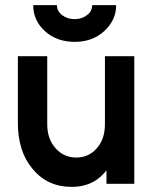

<svg xmlns="http://www.w3.org/2000/svg" viewBox="-20 -720 606 752"><path d="M110 -700Q110 -640 156 -598Q202 -556 273 -556Q342 -556 388 -598Q435 -641 435 -700H341Q341 -676 321 -661Q301 -645 272 -645Q244 -645 223 -661Q203 -676 203 -700ZM50 -500V-238Q50 -183 64.5 -137.5Q79 -92 108 -58Q166 12 261 12Q338 12 385 -39Q388 -42 391 -45.5Q394 -49 397 -53V0H506V-500H391V-234Q391 -175 359 -139Q327 -103 279 -103Q230 -103 198 -139Q165 -175 165 -234V-500Z"/></svg>

Font: Unageo
Style: SemiBold
Weight: 600
Designer: Richard Sepsi
Foundry: Richard Sepsi
Version: Version 2.000